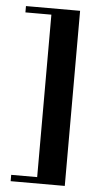

<svg xmlns="http://www.w3.org/2000/svg" viewBox="-50 -699 343 730"><g transform="rotate(5 121.0 -334.0)"><path d="M225.8 -668.3H19.2V-644.2Q35.8 -644.2 69.2 -644.2Q102.5 -644.2 118.3 -644.2V-24.2H19.2V0H225.8V-24.2V-644.2Z"/></g></svg>

Font: Chomsky
Style: Regular
Weight: 400
Version: Version 2.3